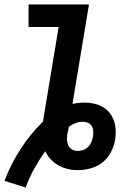

<svg xmlns="http://www.w3.org/2000/svg" viewBox="-49 -755 539 861"><path d="M66 86 -29 56Q-1 -18 42.5 -85.5Q86 -153 144 -210Q144 -212 144.5 -214Q145 -216 145 -218L214 -634H79V-735H350L276 -289Q290 -292 303 -293.5Q316 -295 329 -295Q351 -295 372 -290.5Q393 -286 410.5 -276Q428 -266 441 -250.5Q454 -235 461 -216Q468 -197 469.5 -175.5Q471 -154 468 -132Q465 -113 458 -94Q451 -75 439.5 -58Q428 -41 411.5 -27.5Q395 -14 376.5 -6.5Q358 1 338.5 4.5Q319 8 299 8Q276 8 253.5 2.5Q231 -3 212 -14Q193 -25 178 -41Q163 -57 154 -77Q127 -39 104.5 1.5Q82 42 66 86ZM299 -78Q312 -78 324.5 -82.5Q337 -87 346.5 -96.5Q356 -106 361 -118.5Q366 -131 368 -144Q370 -156 369 -168Q368 -180 362 -190Q356 -200 345 -204.5Q334 -209 322 -209Q306 -209 290 -203Q274 -197 260 -187Q258 -179 256.5 -170.5Q255 -162 253 -154Q251 -141 251.5 -127.5Q252 -114 257.5 -102.5Q263 -91 274.5 -84.5Q286 -78 299 -78Z"/></svg>

Font: Iosevka Etoile Oblique
Style: Bold
Weight: 700
Italic angle: -9°
Designer: Belleve Invis
Foundry: Belleve Invis
Version: Version 15.5.2; ttfautohint (v1.8.4)